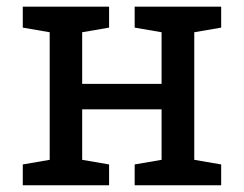

<svg xmlns="http://www.w3.org/2000/svg" viewBox="-20 -548 721 568"><path d="M47.4 0V-61.5L127 -75.2V-452.6L47.4 -466.3V-528.3H302.7V-466.3L223.1 -452.6V-299.8H458V-452.6L378.4 -466.3V-528.3H458H554.7H634.3V-466.3L554.7 -452.6V-75.2L634.3 -61.5V0H378.4V-61.5L458 -75.2V-224.6H223.1V-75.2L302.7 -61.5V0Z"/></svg>

Font: Roboto Slab LO
Style: Regular
Weight: 400
Designer: Google
Version: Version 2.000